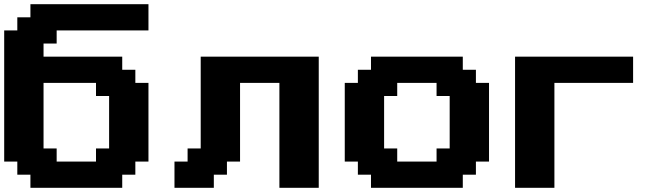

<svg xmlns="http://www.w3.org/2000/svg" viewBox="-20 -895 3161 915"><path d="M125 0H562.5V-62.5H625V-125H687.5V-500H625V-562.5H562.5V-625H187.5V-687.5H250V-750H687.5V-875H125V-812.5H62.5V-750H0V-125H62.5V-62.5H125ZM437.5 -125H250V-187.5H187.5V-500H437.5V-437.5H500V-187.5H437.5Z M1311.5 0H1499V-625H936.5V-187.5H874V-125H811.5V0H999V-62.5H1061.5V-125H1124V-500H1311.5Z M1748 0H2185.5V-62.5H2248V-125H2310.5V-500H2248V-562.5H2185.5V-625H1748V-562.5H1685.5V-500H1623V-125H1685.5V-62.5H1748ZM2060.5 -125H1873V-187.5H1810.5V-437.5H1873V-500H2060.5V-437.5H2123V-187.5H2060.5Z M2434.6 0H2622.1V-500H2997.1V-625H2434.6Z"/></svg>

Font: Faithful 32x
Style: Semibold
Weight: 400
Foundry: Faithful Resource Pack
Version: Version 1.0; January 27, 2023